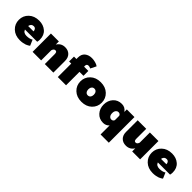

<svg xmlns="http://www.w3.org/2000/svg" viewBox="265 -2114 3704 3704"><g transform="rotate(45 2116.5 -262.5)"><path d="M316.7 -516.7Q430.8 -516.7 507.1 -450.8Q583.3 -385 583.3 -266.7Q583.3 -250 581.2 -233.3Q579.2 -216.7 576.7 -208.3L575 -200H241.7Q265 -133.3 350 -133.3Q430.8 -133.3 483.3 -166.7L533.3 -50Q530.8 -47.5 525.4 -42.9Q520 -38.3 500.4 -26.7Q480.8 -15 457.9 -6.2Q435 2.5 396.7 9.6Q358.3 16.7 316.7 16.7Q185.8 16.7 105.4 -60Q25 -136.7 25 -250Q25 -363.3 105.4 -440Q185.8 -516.7 316.7 -516.7ZM236.7 -291.7H383.3Q383.3 -325 365.8 -345.8Q348.3 -366.7 316.7 -366.7Q251.7 -366.7 236.7 -291.7Z M650 0V-500H866.7V-415Q923.3 -508.3 1033.3 -508.3Q1115.8 -508.3 1166.2 -457.5Q1216.7 -406.7 1216.7 -316.7V0H983.3V-266.7Q983.3 -303.3 973.3 -318.3Q963.3 -333.3 941.7 -333.3Q900.8 -333.3 883.3 -277.5V0Z M1279.2 -366.7V-500H1345.8V-541.7Q1345.8 -632.5 1402.5 -678.8Q1459.2 -725 1545.8 -725Q1592.5 -725 1634.6 -713.3Q1676.7 -701.7 1693.3 -692.5Q1710 -683.3 1720.8 -675L1662.5 -558.3Q1632.5 -575 1604.2 -575Q1554.2 -575 1554.2 -525V-500H1670.8V-366.7H1562.5V0H1337.5V-366.7Z M1784.6 -60Q1704.2 -136.7 1704.2 -250Q1704.2 -363.3 1784.6 -440Q1865 -516.7 1995.8 -516.7Q2126.7 -516.7 2207.1 -440Q2287.5 -363.3 2287.5 -250Q2287.5 -136.7 2207.1 -60Q2126.7 16.7 1995.8 16.7Q1865 16.7 1784.6 -60ZM1940.8 -315.8Q1920.8 -290 1920.8 -250Q1920.8 -210 1940.8 -184.2Q1960.8 -158.3 1995.8 -158.3Q2030.8 -158.3 2050.8 -184.2Q2070.8 -210 2070.8 -250Q2070.8 -290 2050.8 -315.8Q2030.8 -341.7 1995.8 -341.7Q1960.8 -341.7 1940.8 -315.8Z M2579.2 -508.3Q2670 -508.3 2720.8 -431.7V-500H2929.2V200H2704.2V-46.7Q2655 8.3 2579.2 8.3Q2470.8 8.3 2404.2 -65.8Q2337.5 -140 2337.5 -250Q2337.5 -360 2404.2 -434.2Q2470.8 -508.3 2579.2 -508.3ZM2645.8 -150Q2689.2 -150 2704.2 -190V-310Q2689.2 -350 2645.8 -350Q2614.2 -350 2592.5 -323.8Q2570.8 -297.5 2570.8 -250Q2570.8 -202.5 2592.5 -176.2Q2614.2 -150 2645.8 -150Z M3583.3 -500V0H3366.7V-85Q3310 8.3 3200 8.3Q3117.5 8.3 3067.1 -42.5Q3016.7 -93.3 3016.7 -183.3V-500H3250V-233.3Q3250 -196.7 3260 -181.7Q3270 -166.7 3291.7 -166.7Q3332.5 -166.7 3350 -222.5V-500Z M3941.7 -516.7Q4055.8 -516.7 4132.1 -450.8Q4208.3 -385 4208.3 -266.7Q4208.3 -250 4206.2 -233.3Q4204.2 -216.7 4201.7 -208.3L4200 -200H3866.7Q3890 -133.3 3975 -133.3Q4055.8 -133.3 4108.3 -166.7L4158.3 -50Q4155.8 -47.5 4150.4 -42.9Q4145 -38.3 4125.4 -26.7Q4105.8 -15 4082.9 -6.2Q4060 2.5 4021.7 9.6Q3983.3 16.7 3941.7 16.7Q3810.8 16.7 3730.4 -60Q3650 -136.7 3650 -250Q3650 -363.3 3730.4 -440Q3810.8 -516.7 3941.7 -516.7ZM3861.7 -291.7H4008.3Q4008.3 -325 3990.8 -345.8Q3973.3 -366.7 3941.7 -366.7Q3876.7 -366.7 3861.7 -291.7Z"/></g></svg>

Font: BoonTook
Style: Regular
Weight: 400
Designer: Sungsit Sawaiwan
Foundry: FontUni
Version: Version 3.0